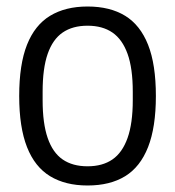

<svg xmlns="http://www.w3.org/2000/svg" viewBox="-20 -558 538 590"><path d="M249 12Q181 12 134 -16.5Q87 -45 63 -106Q39 -167 39 -263Q39 -360 63 -420.5Q87 -481 134 -509.5Q181 -538 249 -538Q318 -538 364.5 -509.5Q411 -481 435 -420.5Q459 -360 459 -263Q459 -167 435 -106Q411 -45 364.5 -16.5Q318 12 249 12ZM249 -47Q295 -47 325.5 -68Q356 -89 372 -134Q388 -179 388 -250V-276Q388 -348 372 -392.5Q356 -437 325.5 -458Q295 -479 249 -479Q203 -479 172.5 -458Q142 -437 126.5 -392.5Q111 -348 111 -276V-250Q111 -179 126.5 -134Q142 -89 172.5 -68Q203 -47 249 -47Z"/></svg>

Font: Archivo SemiCondensed Light
Style: Regular
Weight: 300
Width: 4
Designer: Hector Gatti
Foundry: Omnibus-Type
Version: Version 2.001